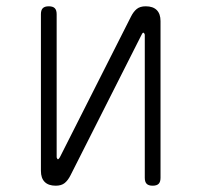

<svg xmlns="http://www.w3.org/2000/svg" viewBox="-20 -580 640 610"><path d="M110 -37V-535Q110 -548 116 -554Q122 -560 135 -560Q148 -560 154 -554Q160 -548 160 -535V-80Q162 -74 164 -74Q166 -74 167 -76L170 -80L396 -527Q404 -543 414.5 -551.5Q425 -560 443 -560Q466 -560 478 -548Q490 -536 490 -513V-15Q490 -2 484 4Q478 10 465 10Q452 10 446 4Q440 -2 440 -15V-470Q438 -476 436 -476Q434 -476 433 -475L430 -470L204 -23Q196 -7 185.5 1.5Q175 10 157 10Q134 10 122 -2Q110 -14 110 -37Z"/></svg>

Font: Maple Mono Thin
Style: Regular
Weight: 250
Monospace: yes
Designer: subframe7536
Version: Version 7.000